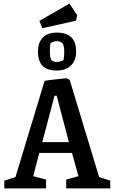

<svg xmlns="http://www.w3.org/2000/svg" viewBox="-20 -1047 633 1067"><path d="M4 -43 66 -63 228 -598Q252 -602 293 -606.5Q334 -611 349 -612Q353 -612 367 -604L531 -63L593 -43V0H348V-49L416 -68L380 -197H198L165 -68L236 -49V0H4ZM363 -257 295 -515H283L215 -257ZM191 -762Q191 -811 218.5 -838.5Q246 -866 296 -866Q348 -866 375.5 -840.5Q403 -815 403 -759Q403 -710 374 -682.5Q345 -655 295 -655Q243 -655 217 -680.5Q191 -706 191 -762ZM333 -713Q337 -733 337 -759Q337 -794 327.5 -806Q318 -818 296 -818Q279 -818 261 -808Q257 -795 257 -762Q257 -727 265 -715Q273 -703 295 -703Q315 -703 333 -713ZM199 -931 366 -1027 409 -962 402 -932 215 -890Z"/></svg>

Font: Grenze Medium
Style: Regular
Weight: 500
Designer: Renata Polastri
Foundry: Omnibus-Type
Version: Version 1.002; ttfautohint (v1.8)